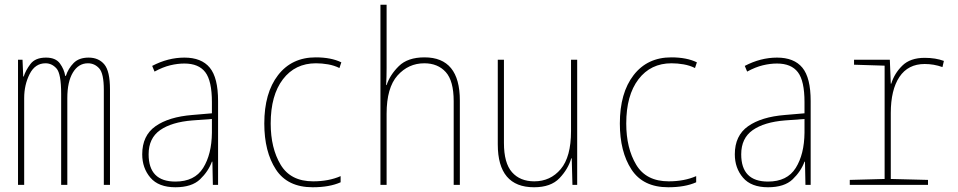

<svg xmlns="http://www.w3.org/2000/svg" viewBox="-20 -780 4040 810"><path d="M82 0V-366Q82 -422 105 -467.5Q128 -513 172 -513Q199 -513 218.5 -491Q238 -469 238 -384V0H264V-366Q264 -435 287.5 -474Q311 -513 351 -513Q379 -513 398.5 -491.5Q418 -470 418 -401V0H444V-403Q444 -480 420 -508.5Q396 -537 354 -537Q313 -537 290.5 -514Q268 -491 258 -460H255Q251 -487 233 -512Q215 -537 174 -537Q129 -537 108.5 -510Q88 -483 80 -457H78L75 -528H56V0Z M607 -129Q607 -197 655.5 -231Q704 -265 792 -272L874 -278V-220Q873 -129 837 -71.5Q801 -14 720 -14Q607 -14 607 -129ZM874 -98H876L878 0H900V-354Q900 -452 865 -494.5Q830 -537 758 -537Q689 -537 622 -502L632 -478Q667 -497 698 -504.5Q729 -512 758 -512Q818 -512 846 -475.5Q874 -439 874 -349V-302L792 -295Q692 -287 636 -247.5Q580 -208 580 -129Q580 -71 614.5 -30.5Q649 10 720 10Q789 10 824 -23.5Q859 -57 874 -98Z M1417 -11V-37Q1367 -15 1301 -15Q1206 -15 1164 -85Q1122 -155 1122 -259Q1122 -378 1173.5 -445.5Q1225 -513 1313 -513Q1338 -513 1364 -508.5Q1390 -504 1412 -493L1420 -517Q1377 -538 1312 -538Q1211 -538 1153 -463Q1095 -388 1095 -259Q1095 -140 1144 -65Q1193 10 1299 10Q1370 10 1417 -11Z M1611 0V-300Q1611 -410 1657 -461.5Q1703 -513 1770 -513Q1827 -513 1860.5 -476Q1894 -439 1894 -353V0H1920V-356Q1920 -538 1771 -538Q1700 -538 1662.5 -501Q1625 -464 1611 -421H1609Q1610 -440 1610.5 -456Q1611 -472 1611 -494V-760H1585V0Z M2390 -112H2392L2395 0H2415V-528H2389V-227Q2389 -118 2345.5 -66.5Q2302 -15 2234 -15Q2174 -15 2140 -53.5Q2106 -92 2106 -177V-528H2080V-171Q2080 10 2233 10Q2304 10 2340.5 -28.5Q2377 -67 2390 -112Z M2917 -11V-37Q2867 -15 2801 -15Q2706 -15 2664 -85Q2622 -155 2622 -259Q2622 -378 2673.5 -445.5Q2725 -513 2813 -513Q2838 -513 2864 -508.5Q2890 -504 2912 -493L2920 -517Q2877 -538 2812 -538Q2711 -538 2653 -463Q2595 -388 2595 -259Q2595 -140 2644 -65Q2693 10 2799 10Q2870 10 2917 -11Z M3107 -129Q3107 -197 3155.5 -231Q3204 -265 3292 -272L3374 -278V-220Q3373 -129 3337 -71.5Q3301 -14 3220 -14Q3107 -14 3107 -129ZM3374 -98H3376L3378 0H3400V-354Q3400 -452 3365 -494.5Q3330 -537 3258 -537Q3189 -537 3122 -502L3132 -478Q3167 -497 3198 -504.5Q3229 -512 3258 -512Q3318 -512 3346 -475.5Q3374 -439 3374 -349V-302L3292 -295Q3192 -287 3136 -247.5Q3080 -208 3080 -129Q3080 -71 3114.5 -30.5Q3149 10 3220 10Q3289 10 3324 -23.5Q3359 -57 3374 -98Z M3895 0V-21L3738 -25V-303Q3738 -401 3774.5 -455.5Q3811 -510 3881 -510Q3920 -510 3956 -497L3962 -523Q3927 -536 3881 -536Q3820 -536 3786.5 -503Q3753 -470 3740 -427H3738L3734 -528H3583V-507L3712 -503V-25L3565 -21V0Z"/></svg>

Font: Noto Sans Mono UI Condensed Thin
Style: Regular
Weight: 250
Width: 3
Designer: Monotype Design team
Foundry: Monotype Imaging Inc.
Version: 1.000